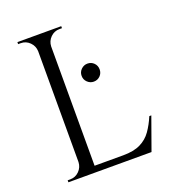

<svg xmlns="http://www.w3.org/2000/svg" viewBox="-128 -801 819 901"><g transform="rotate(-20 281.0 -350.0)"><path d="M202 -700V0H137V-700ZM140 -73V0H60V-10Q60 -10 66.5 -10Q73 -10 73 -10Q99 -10 117.5 -28.5Q136 -47 137 -73ZM472 -31V0H199V-31ZM533 -162 475 0H309L345 -31Q398 -31 431.5 -47.5Q465 -64 486 -94Q507 -124 523 -162ZM140 -700V-627H137Q136 -653 117.5 -671.5Q99 -690 73 -690Q73 -690 66.5 -690Q60 -690 60 -690V-700ZM279 -700V-690Q278 -690 272 -690Q266 -690 266 -690Q240 -690 221.5 -671.5Q203 -653 202 -627H199V-700ZM334 -403Q316 -403 302.5 -416Q289 -429 289 -448Q289 -467 302.5 -480Q316 -493 334 -493Q353 -493 366 -480Q379 -467 379 -448Q379 -429 366 -416Q353 -403 334 -403Z"/></g></svg>

Font: Cinzel
Style: Regular
Weight: 400
Designer: Natanael Gama
Version: Version 2.000